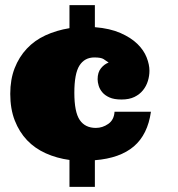

<svg xmlns="http://www.w3.org/2000/svg" viewBox="-20 -729 694 749"><path d="M251 -105Q201.2 -111.8 158.7 -130.9Q116.2 -149.9 85.7 -181.9Q55.2 -213.9 37.6 -259Q20 -304.2 20 -362.8Q20 -418.9 37.1 -462.9Q54.2 -506.8 84.7 -539.3Q115.2 -571.8 157.7 -591.3Q200.2 -610.8 251 -619.1V-709H350.1V-623Q409.2 -618.2 450.2 -600.1Q491.2 -582 516.1 -557.6Q541 -533.2 552 -505.1Q563 -477.1 563 -453.1Q563 -433.1 556.9 -413.1Q550.8 -393.1 537.8 -377Q524.9 -360.8 504.4 -350.8Q483.9 -340.8 454.1 -340.8Q424.8 -340.8 407 -348.9Q389.2 -356.9 379.2 -368.9Q369.1 -380.9 365 -394.5Q360.8 -408.2 360.8 -419.9Q360.8 -446.8 374 -462.9Q387.2 -479 403.8 -484.9Q394 -492.2 384 -498.5Q374 -504.9 348.1 -504.9Q310.1 -504.9 290 -473.4Q270 -441.9 270 -367.2Q270 -292 291 -261Q312 -230 354 -230Q379.9 -230 402.3 -245.6Q424.8 -261.2 426.8 -293H568.8Q556.2 -204.1 502.2 -158Q448.2 -111.8 350.1 -104V0H251Z"/></svg>

Font: Ultra
Style: Regular
Weight: 400
Designer: Astigmatic (AOETI)
Foundry: Astigmatic (AOETI)
Version: Version 1.000